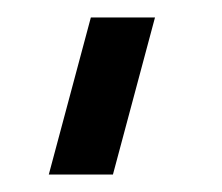

<svg xmlns="http://www.w3.org/2000/svg" viewBox="-20 -740 254 220"><path d="M35.9 -540H109.4L157.6 -720H84.1Z"/></svg>

Font: Manrope
Style: RegularItalic
Weight: 400
Italic angle: -15°
Designer: Mikhail Sharanda
Foundry: Mikhail Sharanda
Version: Version 4.502;hotconv 1.0.109;makeotfexe 2.5.65596